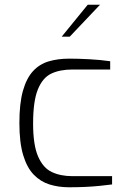

<svg xmlns="http://www.w3.org/2000/svg" viewBox="-20 -786 530 812"><path d="M272 6Q227 6 189 -6Q151 -18 122.5 -47.5Q94 -77 78 -130Q62 -183 62 -266Q62 -349 77 -402Q92 -455 119.5 -485Q147 -515 186 -526.5Q225 -538 273 -538Q310 -538 357.5 -535.5Q405 -533 446 -527V-492H286Q233 -492 196.5 -474.5Q160 -457 140 -407.5Q120 -358 120 -263Q120 -173 141 -124.5Q162 -76 199 -58.5Q236 -41 286 -41H454V-6Q431 -3 402 0Q373 3 340 4.5Q307 6 272 6ZM241 -631 351 -766H403L275 -631Z"/></svg>

Font: Exo Thin Light
Style: Regular
Weight: 300
Version: Version 2.000